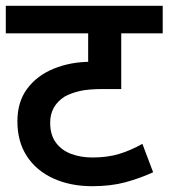

<svg xmlns="http://www.w3.org/2000/svg" viewBox="-20 -642 581 662"><path d="M541 -527H398V-335H335Q284 -335 254.5 -328Q225 -321 203 -309Q178 -293 165.5 -270.5Q153 -248 153 -219Q153 -177 172.5 -150.5Q192 -124 225 -111.5Q258 -99 299 -99Q350 -99 390 -111Q430 -123 471 -146L508 -48Q462 -27 412 -13.5Q362 0 298 0Q223 0 164.5 -26.5Q106 -53 73 -103Q40 -153 40 -224Q40 -291 74 -336.5Q108 -382 166 -405.5Q224 -429 294 -429H300L284 -425V-527H0V-622H541Z"/></svg>

Font: Noto Sans Devanagari SemiBold
Style: Regular
Weight: 600
Version: Version 2.003